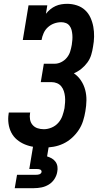

<svg xmlns="http://www.w3.org/2000/svg" viewBox="-20 -763 540 1003"><path d="M209 8Q183 8 158 4.5Q133 1 110 -8.5Q87 -18 68.5 -33.5Q50 -49 39 -70.5Q28 -92 24.5 -117.5Q21 -143 25 -168Q25 -170 25.5 -172Q26 -174 26 -175H138Q138 -175 137.5 -174Q137 -173 137 -172Q134 -155 137 -138.5Q140 -122 150.5 -110Q161 -98 176.5 -93Q192 -88 209 -88Q229 -88 249.5 -96.5Q270 -105 284.5 -121.5Q299 -138 306 -158Q313 -178 317 -198Q319 -213 320 -228.5Q321 -244 319.5 -258.5Q318 -273 313.5 -287Q309 -301 300 -312Q291 -323 277.5 -328.5Q264 -334 249 -334H193L209 -430H265Q283 -430 300 -438.5Q317 -447 329 -461.5Q341 -476 346.5 -493.5Q352 -511 355 -529Q357 -542 358 -555Q359 -568 358 -581Q357 -594 354 -606Q351 -618 343.5 -628Q336 -638 324.5 -642.5Q313 -647 300 -647Q281 -647 263 -640.5Q245 -634 230.5 -621Q216 -608 208 -590Q200 -572 197 -554H99L129 -735H227L220 -691Q230 -704 243 -714.5Q256 -725 270.5 -731.5Q285 -738 300.5 -740.5Q316 -743 331 -743Q357 -743 381.5 -735Q406 -727 424 -710.5Q442 -694 452.5 -671Q463 -648 467.5 -623Q472 -598 471.5 -571.5Q471 -545 466 -519Q463 -498 456.5 -476.5Q450 -455 436.5 -436.5Q423 -418 405 -403.5Q387 -389 366 -380Q388 -365 403 -342.5Q418 -320 425 -293.5Q432 -267 431.5 -238.5Q431 -210 426 -182Q422 -157 414 -131.5Q406 -106 391 -83.5Q376 -61 355.5 -42.5Q335 -24 310.5 -12.5Q286 -1 260 3.5Q234 8 209 8ZM57 220 69 150H169Q173 150 177.5 149.5Q182 149 186 147.5Q190 146 193.5 142.5Q197 139 197 135Q198 131 195.5 127.5Q193 124 189.5 122.5Q186 121 182 120.5Q178 120 174 120H133L153 0H235L226 54Q239 58 250.5 64.5Q262 71 270 82Q278 93 280 107Q282 121 279 135Q276 154 264.5 172Q253 190 235 201Q217 212 197 216Q177 220 157 220Z"/></svg>

Font: Iosevka Gothic
Style: Bold Italic
Weight: 700
Italic angle: -9°
Monospace: yes
Designer: Belleve Invis
Foundry: Belleve Invis
Version: Version 15.5.1; ttfautohint (v1.8.4)